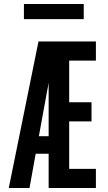

<svg xmlns="http://www.w3.org/2000/svg" viewBox="-20 -943 540 963"><path d="M24 0 173 -735H461V-639H327V-430H439V-334H327V-96H461V0H224V-172H159L128 0ZM175 -260H224V-529Q223 -519 221 -509.5Q219 -500 217 -490ZM100 -847V-923H400V-847Z"/></svg>

Font: Iosevka SS18
Style: Bold
Weight: 700
Monospace: yes
Designer: Belleve Invis
Foundry: Belleve Invis
Version: Version 25.1.1; ttfautohint (v1.8.4)